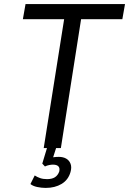

<svg xmlns="http://www.w3.org/2000/svg" viewBox="-20 -725 632 940"><path d="M194 0 294 -631H92L105 -705H592L579 -631H377L278 0ZM204 195Q183 195 162 190.5Q141 186 129 176L150 134Q162 142 176.5 147Q191 152 210 152Q234 152 248.5 143Q263 134 270 115Q274 98 266 89.5Q258 81 239 81Q232 81 221 83Q210 85 200 90L187 76L216 -20H261L236 58L218 51Q226 47 240 45Q254 43 268 43Q289 43 304 51.5Q319 60 325.5 77Q332 94 325 118Q314 156 281.5 175.5Q249 195 204 195Z"/></svg>

Font: Nunito Sans 7pt Condensed
Style: Italic
Weight: 400
Width: 3
Italic angle: -9°
Designer: Vernon Adams
Foundry: Vernon Adams
Version: Version 3.101;gftools[0.9.27]